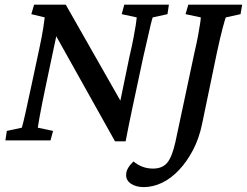

<svg xmlns="http://www.w3.org/2000/svg" viewBox="-20 -593 1043 811"><path d="M484.4 -148.4 526.4 -351.6Q538.1 -402.3 544.4 -435.5Q550.8 -468.8 553.7 -488.8Q556.6 -508.8 557.6 -519.5L494.1 -533.2L504.9 -573.2H693.4L687.5 -533.2L625 -519.5Q621.1 -507.8 616.2 -487.3Q611.3 -466.8 604 -434.1Q596.7 -401.4 585 -351.6L538.1 -131.8Q530.3 -96.7 523.9 -63.5Q517.6 -30.3 510.7 3.9H465.8L199.2 -472.7H224.6L173.8 -232.4Q166 -195.3 158.7 -159.2Q151.4 -123 146.5 -95.2Q141.6 -67.4 139.6 -53.7L204.1 -40L193.4 0H2.9L8.8 -40L72.3 -53.7Q77.1 -69.3 87.4 -115.2Q97.7 -161.1 113.3 -234.4L145.5 -384.8Q157.2 -439.5 162.6 -474.1Q168 -508.8 168.9 -519.5L112.3 -533.2L124 -573.2H257.8L499 -149.4ZM834 -71.3Q821.3 -8.8 795.4 40.5Q769.5 89.8 735.8 125.5Q702.1 161.1 664.1 179.2Q626 197.3 586.9 197.3Q555.7 197.3 534.2 183.6Q512.7 169.9 512.7 146.5Q512.7 130.9 521 116.7Q529.3 102.5 543.9 88.9Q559.6 102.5 580.6 110.8Q601.6 119.1 626 119.1Q666 119.1 686.5 94.2Q707 69.3 720.7 7.8L801.8 -373Q811.5 -414.1 816.9 -444.3Q822.3 -474.6 825.2 -493.2Q828.1 -511.7 828.1 -519.5L763.7 -533.2L775.4 -573.2H1002.9L996.1 -533.2L933.6 -519.5Q929.7 -508.8 919.9 -472.2Q910.2 -435.5 896.5 -372.1Z"/></svg>

Font: Crimson Pro Medium
Style: Italic
Weight: 500
Italic angle: -12°
Designer: Jacques Le Bailly
Foundry: Baron von Fonthausen
Version: Version 1.003